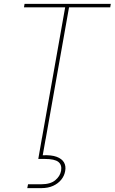

<svg xmlns="http://www.w3.org/2000/svg" viewBox="-20 -720 593 993"><path d="M196 0 317 -682H104L107 -700H553L550 -682H337L216 0ZM121 253 125 233H193Q241 233 266 212Q291 191 296 163Q301 133 282 117.5Q263 102 211 102H178L197 -7H217L201 83Q246 81 273 91Q300 101 311 120Q322 139 317 165Q313 189 297 209Q281 229 255 241Q229 253 193 253Z"/></svg>

Font: DM Sans 16pt Thin
Style: Italic
Weight: 250
Italic angle: -10°
Version: Version 4.004;gftools[0.9.30]